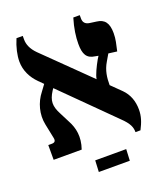

<svg xmlns="http://www.w3.org/2000/svg" viewBox="-143 -744 842 978"><g transform="rotate(-20 278.0 -255.0)"><path d="M28 0H180C202 -63 191 -114 168 -156L141 -209C114 -259 116 -289 143 -332L151 -344L420 -77C460 -39 468 -16 468 10H495C514 -27 524 -56 524 -92C524 -139 509 -178 479 -208L426 -260C426 -300 430 -338 454 -378L475 -414L521 -408C529 -444 536 -469 536 -502C536 -558 516 -582 475 -587L439 -592C416 -595 405 -608 405 -628V-647H370C354 -595 348 -549 348 -512C348 -456 362 -429 408 -423L424 -420L414 -404C397 -374 377 -333 374 -311L135 -545C107 -573 96 -601 96 -627V-647H62C44 -605 35 -563 35 -530C35 -481 57 -438 90 -405L115 -380L90 -346C55 -302 38 -241 50 -184L66 -106C70 -88 64 -80 47 -80H28ZM223 137H391L394 75H226Z"/></g></svg>

Font: Noto Serif Hebrew SemiCondensed ExtraBold
Style: Regular
Weight: 800
Width: 4
Designer: Monotype Design Team
Foundry: Monotype Imaging Inc.
Version: Version 2.004